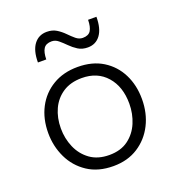

<svg xmlns="http://www.w3.org/2000/svg" viewBox="-132 -826 862 941"><g transform="rotate(-20 298.5 -355.0)"><path d="M300.5 10.5Q221 10.5 166 -26Q111 -62.5 82.5 -122.2Q54 -182 54 -251Q54 -325 84.2 -382.8Q114.5 -440.5 169.8 -473.5Q225 -506.5 299.5 -506.5Q376 -506.5 430.5 -472.8Q485 -439 514 -381.2Q543 -323.5 543 -251Q543 -177.5 513.2 -118.5Q483.5 -59.5 429 -24.5Q374.5 10.5 300.5 10.5ZM300 -47.5Q359.5 -47.5 398.8 -76.5Q438 -105.5 457.5 -152Q477 -198.5 477 -251Q477 -340 429.2 -394.2Q381.5 -448.5 300 -448.5Q241.5 -448.5 201.2 -422Q161 -395.5 140.5 -350.8Q120 -306 120 -251Q120 -198.5 140 -152Q160 -105.5 200 -76.5Q240 -47.5 300 -47.5ZM381 -579Q351.5 -579 330.2 -592.5Q309 -606 291.8 -623.5Q274.5 -641 258.2 -654.5Q242 -668 223 -668Q193 -668 181 -649.2Q169 -630.5 168.5 -593.5H125Q125 -655 149.5 -687.5Q174 -720 216.5 -720Q245.5 -720 266.8 -706.8Q288 -693.5 305 -676Q322 -658.5 338.2 -645Q354.5 -631.5 373.5 -631.5Q403.5 -631.5 415.2 -650.2Q427 -669 427.5 -706H471Q471 -644.5 447 -611.8Q423 -579 381 -579Z"/></g></svg>

Font: Commissioner Light
Style: Regular
Weight: 300
Designer: Kostas Bartsokas
Foundry: Kostas Bartsokas
Version: Version 1.000; ttfautohint (v1.8.3)